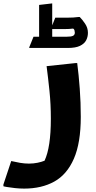

<svg xmlns="http://www.w3.org/2000/svg" viewBox="-64 -849 566 1129"><path d="M453 -656Q453 -632 442.5 -612Q432 -592 406.5 -579.5Q381 -567 335 -567H108V-571L133 -633H166V-820L243 -829V-700L261 -745H328Q348 -745 366.5 -746Q385 -747 397 -749H405Q420 -734 436.5 -709.5Q453 -685 453 -656ZM314 -678H243V-633H327Q355 -633 365.5 -638.5Q376 -644 376 -657Q376 -663 374 -670.5Q372 -678 366 -681Q344 -678 314 -678ZM2 98Q28 104 54 108.5Q80 113 106 113Q133 113 157 108Q181 103 198 96Q235 17 235 -150Q235 -236 227 -313.5Q219 -391 210 -460L379 -478H390Q399 -409 405 -327.5Q411 -246 411 -162Q411 -9 370.5 84Q330 177 255.5 218.5Q181 260 78 260Q52 260 24 257Q-4 254 -24 250.5Q-44 247 -44 246V236Z"/></svg>

Font: Kufam
Style: Bold Italic
Weight: 700
Italic angle: -11°
Designer: Artur Schmal
Foundry: Original Type
Version: Version 1.301; ttfautohint (v1.8.3)